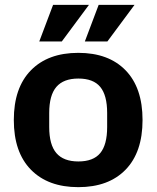

<svg xmlns="http://www.w3.org/2000/svg" viewBox="-20 -762 646 792"><path d="M303 10Q178 10 107.5 -62Q37 -134 37 -267Q37 -400 107.5 -472Q178 -544 303 -544Q428 -544 498 -472Q568 -400 568 -267Q568 -134 498 -62Q428 10 303 10ZM303.2 -96Q365 -96 393.5 -130.5Q422 -164.9 422 -238V-296Q422 -369.1 393.5 -403.5Q365 -438 303.2 -438Q242.1 -438 212.5 -403.5Q183 -369.1 183 -296V-238Q183 -164.9 212.5 -130.5Q242.1 -96 303.2 -96ZM142 -591 199 -742H347L235 -591ZM330 -591 387 -742H535L423 -591Z"/></svg>

Font: Mozilla Text ExtraLight
Style: Regular
Weight: 200
Designer: Studio DRAMA
Foundry: Studio DRAMA
Version: Version 1.000